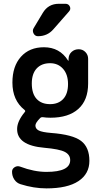

<svg xmlns="http://www.w3.org/2000/svg" viewBox="-20 -785 540 1035"><path d="M296.9 -764.6H333Q349.6 -764.6 356.4 -750Q363.3 -735.4 351.6 -722.7L267.6 -627Q235.4 -589.8 184.6 -589.8Q168.9 -589.8 161.1 -604.5Q153.3 -619.1 161.1 -632.8L210.9 -715.8Q240.2 -764.6 296.9 -764.6ZM250 -444.3Q204.1 -444.3 177.7 -416Q151.4 -387.7 151.4 -335Q151.4 -280.3 177.2 -252Q203.1 -223.6 250 -223.6Q294.9 -223.6 320.8 -251.5Q346.7 -279.3 346.7 -332Q346.7 -383.8 319.8 -414.1Q293 -444.3 250 -444.3ZM230.5 141.6Q358.4 141.6 358.4 78.1Q358.4 48.8 329.1 33.7Q299.8 18.6 219.7 11.7Q71.3 -1 72.3 -89.8Q72.3 -130.9 113.3 -180.7Q119.1 -186.5 112.3 -192.4Q46.9 -244.1 46.9 -339.8Q46.9 -427.7 92.8 -479Q138.7 -530.3 216.8 -530.3Q301.8 -530.3 346.7 -459Q346.7 -458 348.6 -458H349.6V-468.8Q350.6 -491.2 366.2 -505.4Q381.8 -519.5 404.3 -519.5Q425.8 -519.5 440.4 -504.4Q455.1 -489.3 455.1 -467.8V-335Q455.1 -245.1 402.3 -197.8Q349.6 -150.4 252 -150.4Q229.5 -150.4 210.9 -153.3Q202.1 -154.3 196.3 -148.4Q170.9 -123 170.9 -108.4Q170.9 -90.8 189 -81.5Q207 -72.3 254.9 -68.4Q372.1 -59.6 417 -25.4Q461.9 8.8 461.9 82Q461.9 152.3 402.8 191.4Q343.8 230.5 230.5 230.5Q162.1 230.5 90.8 208Q69.3 201.2 57.1 182.6Q44.9 164.1 44.9 140.6Q44.9 125 59.1 116.2Q73.2 107.4 88.9 113.3Q164.1 141.6 230.5 141.6Z"/></svg>

Font: Rounded Mgen+ 2m medium
Style: Regular
Weight: 500
Designer: [Source Han Sans]
Ryoko NISHIZUKA  (kana & ideographs); Paul D. Hunt (Latin, Greek & Cyrillic); Wenlong ZHANG  (bopomofo
Version: Version 1.059.20150602